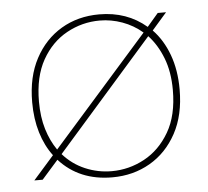

<svg xmlns="http://www.w3.org/2000/svg" viewBox="-44 -562 671 620"><g transform="rotate(-5 292.0 -252.0)"><path d="M44 0 111 -76Q86 -109 72.5 -153.5Q59 -198 59 -252Q59 -334 90.5 -393Q122 -452 176 -484Q230 -516 299 -516Q389 -516 452 -462L488 -504H515L467 -449Q500 -415 518.5 -365Q537 -315 537 -252Q537 -169 505 -110Q473 -51 418.5 -19.5Q364 12 296 12Q189 12 124 -60L71 0ZM81 -252Q81 -202 93 -162.5Q105 -123 126 -93L437 -445Q408 -470 372 -483Q336 -496 299 -496Q242 -496 192 -468.5Q142 -441 111.5 -387Q81 -333 81 -252ZM296 -8Q352 -8 402 -35Q452 -62 483.5 -116Q515 -170 515 -252Q515 -311 497.5 -356Q480 -401 451 -432L139 -77Q169 -43 210 -25.5Q251 -8 296 -8Z"/></g></svg>

Font: DM Sans Thin
Style: Regular
Weight: 100
Designer: Colophon Foundry, Jonny Pinhorn
Foundry: Colophon Foundry
Version: Version 4.004; ttfautohint (v1.8.4.7-5d5b)